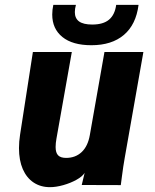

<svg xmlns="http://www.w3.org/2000/svg" viewBox="-20 -765 640 794"><path d="M58.5 -152.5Q58.5 -179 63 -208L116 -550H277L213.5 -192Q210 -173 210 -157Q210 -133.5 220.2 -122.8Q230.5 -112 253.5 -112Q292 -112 317.8 -136.2Q343.5 -160.5 351.5 -206.5L412 -550H573L496 -113.5Q489.5 -77 484.5 -37.5L479.5 0.5L318 0L330 -50Q320.5 -35 296.2 -21.5Q272 -8 242 0.5Q212 9 186.5 9Q148 9 119 -10.2Q90 -29.5 74.2 -65.8Q58.5 -102 58.5 -152.5ZM196 -705Q196 -724 200.5 -745H294Q289.5 -728.5 289.5 -715Q289.5 -689 307.2 -676.2Q325 -663.5 361.5 -663.5Q407 -663.5 431 -683.8Q455 -704 460.5 -745H553Q542.5 -663 492.2 -620.5Q442 -578 358 -578Q280 -578 238 -612Q196 -646 196 -705Z"/></svg>

Font: JuliaMono Black
Style: Italic
Weight: 900
Italic angle: -9°
Monospace: yes
Designer: cormullion
Foundry: corm
Version: Version 0.057; ttfautohint (v1.8.4)